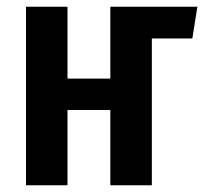

<svg xmlns="http://www.w3.org/2000/svg" viewBox="-20 -549 605 569"><path d="M565 -529 550 -435H430V0H307V-223H180V0H57V-529H180V-316H307V-529Z"/></svg>

Font: Fira Sans Extra Condensed Medium
Style: Regular
Weight: 500
Width: 1
Designer: Carrois Corporate & Edenspiekermann AG
Foundry: Carrois Corporate GbR & Edenspiekermann AG
Version: Version 4.203